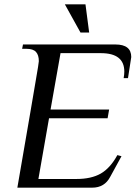

<svg xmlns="http://www.w3.org/2000/svg" viewBox="-20 -865 633 885"><path d="M120 -348Q130 -409 144.5 -492Q159 -575 159 -583Q159 -611 146 -625.5Q133 -640 102 -640H82L86 -660H512Q585 -660 585 -602Q585 -600 581 -576L570 -505H550Q553 -522 553 -535Q553 -620 445 -620H259L213 -360H483L476 -320H206L157 -40H332Q401 -40 444.5 -65Q488 -90 521 -150L540 -145L488 -50Q462 0 405 0H60ZM351 -715 279 -845H374L391 -715Z"/></svg>

Font: Philosopher
Style: Italic
Weight: 400
Italic angle: -10°
Designer: Jovanny Lemonad
Foundry: Jovanny Lemonad
Version: Version 2.000